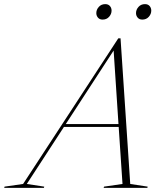

<svg xmlns="http://www.w3.org/2000/svg" viewBox="-98 -911 797 931"><path d="M533.5 -19 618 -6 616.5 0H404.5L406.5 -6L496 -19L477.5 -295.5H212L32 -19L116.5 -6L115 0H-77.5L-76 -6L14 -19L475.5 -725H486.5ZM221 -309.5H476.5L453 -666ZM399.5 -816Q385 -816 377 -825.5Q369 -835 369 -847.5Q369 -864 381 -877.5Q393 -891 412.5 -891Q427 -891 435 -881.8Q443 -872.5 443 -859.5Q443 -843 431 -829.5Q419 -816 399.5 -816ZM592 -816Q577.5 -816 569.5 -825.5Q561.5 -835 561.5 -847.5Q561.5 -864 573.5 -877.5Q585.5 -891 605 -891Q619.5 -891 627.5 -881.8Q635.5 -872.5 635.5 -859.5Q635.5 -843 623.5 -829.5Q611.5 -816 592 -816Z"/></svg>

Font: Newsreader Display ExtraLight
Style: Italic
Weight: 275
Italic angle: -17°
Designer: Hugues Gentile
Foundry: Production Type
Version: Version 1.001